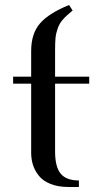

<svg xmlns="http://www.w3.org/2000/svg" viewBox="-20 -744 417 764"><path d="M32.2 -411.1V-439H104V-541Q104 -610.4 139.2 -650.9Q174.3 -691.4 254.9 -724.1L269 -702.1Q244.1 -682.1 230.2 -666.3Q216.3 -650.4 209.5 -630.6Q202.6 -610.8 200.9 -593Q199.2 -575.2 199.2 -542V-439H335V-411.1H199.2V-141.1Q199.2 -79.6 221.7 -52.7Q244.1 -25.9 293.9 -25.9V0H252Q210.9 0 181.2 -12Q151.4 -23.9 135 -44.2Q118.7 -64.5 111.3 -87.4Q104 -110.4 104 -136.2V-411.1Z"/></svg>

Font: Dehuti Alt
Style: Bold
Weight: 700
Version: Version 1.2